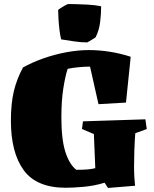

<svg xmlns="http://www.w3.org/2000/svg" viewBox="-20 -918 762 951"><path d="M515 13 498 -13Q446 3 392.5 7.5Q339 12 306 12Q161 12 97.5 -75Q34 -162 34 -320Q34 -405 48.5 -466Q63 -527 94 -584Q139 -609 194 -628.5Q249 -648 307.5 -659Q366 -670 421 -670Q470 -670 522 -662Q574 -654 627 -637L626 -623L604 -410L468 -402L466 -410L426 -588Q398 -588 369 -585Q356 -584 342.5 -582Q329 -580 315 -577Q303 -540 293.5 -479.5Q284 -419 284 -336Q284 -227 304 -165Q324 -103 358 -77Q396 -77 416 -79Q436 -81 452 -85L445 -254L386 -279L391 -317Q468 -319 545.5 -322Q623 -325 700 -327L707 -279L650 -258Q647 -218 645.5 -174Q644 -130 644 -95Q644 -63 645.5 -39.5Q647 -16 649 2ZM283 -723Q278 -741 274.5 -770.5Q271 -800 269.5 -827.5Q268 -855 268 -867Q268 -870 279.5 -877.5Q291 -885 303 -891.5Q315 -898 318 -898Q327 -898 354 -897.5Q381 -897 416 -895Q451 -893 481 -887Q481 -850 476 -809Q471 -768 454 -734Q454 -733 443.5 -726.5Q433 -720 423 -714Q413 -708 412 -708Q380 -708 347.5 -713Q315 -718 283 -723Z"/></svg>

Font: Labrada Black
Style: Regular
Weight: 900
Designer: Mercedes Jáuregui
Foundry: Omnibus-Type Team
Version: Version 1.000; ttfautohint (v1.8.4.7-5d5b)